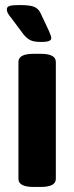

<svg xmlns="http://www.w3.org/2000/svg" viewBox="-20 -738 294 760"><path d="M53 -30V-493Q53 -525 113 -525H141Q201 -525 201 -493V-30Q201 2 141 2H113Q53 2 53 -30ZM73 -602 26 -665Q16 -677 11.5 -685Q7 -693 7 -701Q7 -711 18 -714.5Q29 -718 58 -718Q97 -718 114 -711.5Q131 -705 140 -687L174 -615Q183 -594 183 -587Q183 -580 174.5 -576Q166 -572 142 -572Q115 -572 101 -578.5Q87 -585 73 -602Z"/></svg>

Font: Asap Condensed
Style: Bold
Weight: 700
Designer: Pablo Cosgaya
Foundry: Omnibus-Type
Version: Version 1.010; ttfautohint (v1.8)